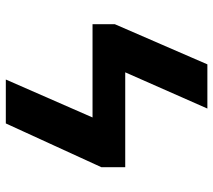

<svg xmlns="http://www.w3.org/2000/svg" viewBox="-58 -710 768 693"><g transform="rotate(-90 326.5 -364.0)"><path d="M510.7 -414.5V-296.5H146.1V-414.5ZM385.5 -727.5 196.9 -296.5H69.1V-382.8L227 -727.5ZM585.2 -334.2 440.2 0H280.7L463.5 -414.5H585.2Z"/></g></svg>

Font: Inter V
Style: 
Weight: 400
Designer: Rasmus Andersson
Foundry: rsms
Version: Version 4.000;git-a3f224843